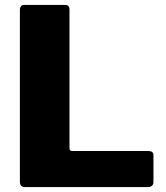

<svg xmlns="http://www.w3.org/2000/svg" viewBox="-20 -762 675 782"><path d="M78 -742H246Q263 -742 263 -723V-160Q263 -153 265.5 -150Q268 -147 274 -147H584Q605 -147 605 -130V-20Q605 -11 599 -5.5Q593 0 582 0H85Q71 0 66 -5.5Q61 -11 61 -23V-721Q61 -731 65.5 -736.5Q70 -742 78 -742Z"/></svg>

Font: Libre Franklin ExtraBold
Style: Regular
Weight: 800
Designer: Pablo Impallari, Rodrigo Fuenzalida
Foundry: Impallari Type
Version: Version 1.002; ttfautohint (v1.5)